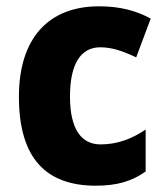

<svg xmlns="http://www.w3.org/2000/svg" viewBox="-20 -579 525 609"><path d="M284 10C351 10 398 -4 442 -35V-168C397 -138 352 -121 299 -121C238 -121 202 -169 202 -273C202 -376 236 -429 298 -429C335 -429 370 -417 412 -397L458 -520C414 -544 363 -559 294 -559C135 -559 40 -459 40 -272C40 -77 126 10 284 10Z"/></svg>

Font: Noto Sans Gujarati UI SemiCondensed ExtraBold
Style: Regular
Weight: 800
Width: 4
Designer: Jelle Bosma - Monotype Design Team, Universal Thirst
Foundry: Monotype Imaging Inc.
Version: Version 2.106